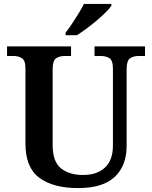

<svg xmlns="http://www.w3.org/2000/svg" viewBox="-20 -951 777 981"><path d="M379 10Q252 10 181 -42.5Q110 -95 110 -217V-601Q110 -643 91.5 -654Q73 -665 49 -665H16V-714H343V-665H310Q285 -665 267 -653.5Q249 -642 249 -597V-210Q249 -125 291.5 -91Q334 -57 404 -57Q477 -57 517 -95.5Q557 -134 557 -207V-601Q557 -643 538.5 -654Q520 -665 495 -665H463V-714H721V-665H688Q663 -665 645 -653.5Q627 -642 627 -597V-205Q627 -105 566.5 -47.5Q506 10 379 10ZM315 -784Q330 -803 347.5 -829Q365 -855 381.5 -882Q398 -909 409 -931H549V-921Q540 -908 520 -888Q500 -868 474 -846Q448 -824 421.5 -804.5Q395 -785 373 -771H315Z"/></svg>

Font: Noto Serif Tibetan SemiBold
Style: Regular
Weight: 600
Designer: Monotype Design Team
Foundry: Monotype Imaging Inc.
Version: Version 2.103; ttfautohint (v1.8.4.7-5d5b)